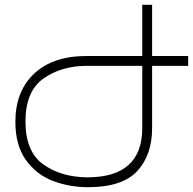

<svg xmlns="http://www.w3.org/2000/svg" viewBox="-20 -777 803 799"><path d="M763 -503H613V-244Q613 -132 551 -65Q489 2 346 2Q269 2 200.5 -24Q132 -50 88 -111Q44 -172 44 -270Q44 -397 122 -470.5Q200 -544 341 -544H572V-757H613V-544H763ZM342 -503Q235 -503 160.5 -450Q86 -397 86 -271Q86 -146 160 -93Q234 -40 343 -39Q572 -39 572 -244V-503Z"/></svg>

Font: Montserrat arm2 ExtraLight
Style: Regular
Weight: 275
Designer: Julieta Ulanovsky
Foundry: Julieta Ulanovsky
Version: Version 6.000